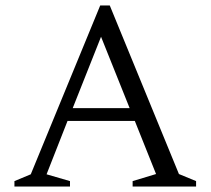

<svg xmlns="http://www.w3.org/2000/svg" viewBox="-20 -685 773 705"><path d="M33 0V-20L93 -45L348 -665H383L637 -46L700 -20V0H467V-20L553 -46L475 -241H228L151 -45L237 -20V0ZM247 -288H456L351 -550Z"/></svg>

Font: Spectral SC Light
Style: Regular
Weight: 300
Designer: Jean-Baptiste Levee
Foundry: Production Type
Version: Version 2.001